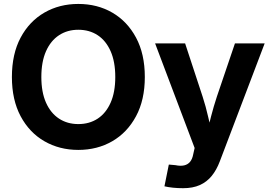

<svg xmlns="http://www.w3.org/2000/svg" viewBox="-20 -758 1389 984"><path d="M381.3 10.3Q284.7 10.3 207.5 -34.2Q130.4 -78.6 85.7 -162.4Q41 -246.1 41 -363.3Q41 -481.4 85.7 -565.2Q130.4 -648.9 207.5 -693.4Q284.7 -737.8 381.3 -737.8Q478.5 -737.8 555.4 -693.4Q632.3 -648.9 677.2 -565.2Q722.2 -481.4 722.2 -363.3Q722.2 -246.1 677.2 -162.4Q632.3 -78.6 555.4 -34.2Q478.5 10.3 381.3 10.3ZM381.3 -122.1Q438 -122.1 480.5 -149.9Q522.9 -177.7 546.9 -231.7Q570.8 -285.6 570.8 -363.3Q570.8 -441.4 546.9 -495.6Q522.9 -549.8 480.5 -577.6Q438 -605.5 381.3 -605.5Q325.2 -605.5 282.5 -577.4Q239.7 -549.3 215.8 -495.4Q191.9 -441.4 191.9 -363.3Q191.9 -285.6 215.8 -231.9Q239.7 -178.2 282.5 -150.1Q325.2 -122.1 381.3 -122.1ZM822.8 196.8 845.2 85.4 878.9 88.4Q904.8 93.8 923.6 89.6Q942.4 85.4 954.1 71.3Q965.8 57.1 970.2 32.7L977.5 0.5L774.9 -535.6H928.7L1018.6 -262.2Q1035.2 -210.9 1046.6 -160.2Q1058.1 -109.4 1071.3 -55.2H1035.2Q1048.3 -109.4 1061.5 -160.6Q1074.7 -211.9 1091.3 -262.2L1184.1 -535.6H1336.4L1106.4 69.3Q1089.8 113.3 1064.9 143.8Q1040 174.3 1004.2 190.4Q968.3 206.5 918.5 206.5Q891.1 206.5 866 203.9Q840.8 201.2 822.8 196.8Z"/></svg>

Font: Inter 20pt
Style: Bold
Weight: 700
Version: Version 4.001;git-66647c0bb